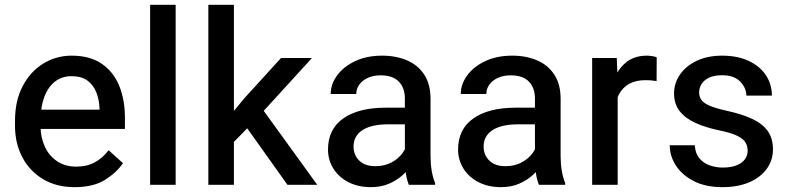

<svg xmlns="http://www.w3.org/2000/svg" viewBox="-20 -770 3286 800"><path d="M291 9.8Q214.8 9.8 159.2 -23.7Q103.5 -57.1 73 -115Q42.5 -172.9 42.5 -245.6V-266.1Q42.5 -350.1 74.5 -411.1Q106.4 -472.2 160.4 -505.1Q214.4 -538.1 278.3 -538.1Q354.5 -538.1 403.6 -504.6Q452.6 -471.2 476.6 -412.8Q500.5 -354.5 500.5 -279.3V-232.9H98.6V-313H394.5V-321.3Q393.1 -354.5 381.6 -384.5Q370.1 -414.6 345.2 -433.6Q320.3 -452.6 277.8 -452.6Q238.3 -452.6 209.2 -430.2Q180.2 -407.7 164.6 -366Q148.9 -324.2 148.9 -266.1V-245.6Q148.9 -198.2 166.5 -159.7Q184.1 -121.1 217.5 -98.4Q251 -75.7 297.4 -75.7Q342.3 -75.7 375.2 -93.8Q408.2 -111.8 432.6 -144L492.2 -90.3Q467.3 -52.2 418.5 -21.2Q369.6 9.8 291 9.8Z M711.9 0H605.5V-750H711.9Z M954.6 0H848.1V-750H954.6ZM1050.8 -277.3 922.4 -145.5 902.3 -244.1 996.6 -358.9 1150.9 -528.3H1279.8ZM1000 -249.5 1062 -331.5 1301.8 0H1177.7Z M1667 -359.4Q1667 -403.8 1641.8 -429.9Q1616.7 -456.1 1566.4 -456.1Q1535.6 -456.1 1512.7 -445.6Q1489.7 -435.1 1477.1 -417.5Q1464.4 -399.9 1464.4 -378.4H1357.9Q1357.9 -418.9 1384.3 -455.3Q1410.6 -491.7 1459 -514.9Q1507.3 -538.1 1572.3 -538.1Q1630.9 -538.1 1676.5 -518.3Q1722.2 -498.5 1748 -458.5Q1773.9 -418.5 1773.9 -358.4V-119.1Q1773.9 -87.4 1778.8 -58.3Q1783.7 -29.3 1793 -7.8V0H1683.6Q1675.8 -17.6 1671.4 -45.7Q1667 -73.7 1667 -99.6ZM1683.6 -252H1598.1Q1527.3 -252 1490.2 -227.8Q1453.1 -203.6 1453.1 -159.2Q1453.1 -124.5 1476.6 -101.1Q1500 -77.6 1543.9 -77.6Q1582.5 -77.6 1611.8 -93.5Q1641.1 -109.4 1657.7 -132.8Q1674.3 -156.2 1675.3 -177.7L1714.4 -128.9Q1709.5 -108.4 1695.1 -84.7Q1680.7 -61 1656.7 -39.6Q1632.8 -18.1 1600.1 -4.2Q1567.4 9.8 1525.4 9.8Q1472.7 9.8 1432.4 -10.7Q1392.1 -31.2 1369.4 -67.1Q1346.7 -103 1346.7 -147Q1346.7 -231.9 1410.4 -276.6Q1474.1 -321.3 1586.4 -321.3H1683.6Z M2209 -359.4Q2209 -403.8 2183.8 -429.9Q2158.7 -456.1 2108.4 -456.1Q2077.6 -456.1 2054.7 -445.6Q2031.7 -435.1 2019 -417.5Q2006.3 -399.9 2006.3 -378.4H1899.9Q1899.9 -418.9 1926.3 -455.3Q1952.6 -491.7 2001 -514.9Q2049.3 -538.1 2114.3 -538.1Q2172.9 -538.1 2218.5 -518.3Q2264.2 -498.5 2290 -458.5Q2315.9 -418.5 2315.9 -358.4V-119.1Q2315.9 -87.4 2320.8 -58.3Q2325.7 -29.3 2335 -7.8V0H2225.6Q2217.8 -17.6 2213.4 -45.7Q2209 -73.7 2209 -99.6ZM2225.6 -252H2140.1Q2069.3 -252 2032.2 -227.8Q1995.1 -203.6 1995.1 -159.2Q1995.1 -124.5 2018.6 -101.1Q2042 -77.6 2085.9 -77.6Q2124.5 -77.6 2153.8 -93.5Q2183.1 -109.4 2199.7 -132.8Q2216.3 -156.2 2217.3 -177.7L2256.3 -128.9Q2251.5 -108.4 2237.1 -84.7Q2222.7 -61 2198.7 -39.6Q2174.8 -18.1 2142.1 -4.2Q2109.4 9.8 2067.4 9.8Q2014.6 9.8 1974.4 -10.7Q1934.1 -31.2 1911.4 -67.1Q1888.7 -103 1888.7 -147Q1888.7 -231.9 1952.4 -276.6Q2016.1 -321.3 2128.4 -321.3H2225.6Z M2553.7 0H2447.3V-528.3H2549.8L2553.7 -435.1ZM2715.8 -432.1Q2704.1 -434.1 2692.9 -435.1Q2681.6 -436 2669.4 -436Q2628.4 -436 2600.8 -420.2Q2573.2 -404.3 2558.6 -376.2Q2543.9 -348.1 2541 -310.5L2514.2 -303.2Q2514.2 -368.7 2531.5 -421.9Q2548.8 -475.1 2584.5 -506.6Q2620.1 -538.1 2675.3 -538.1Q2685.1 -538.1 2697.8 -536.1Q2710.4 -534.2 2716.3 -531.2Z M2990.7 9.8Q2919.4 9.8 2870.4 -15.6Q2821.3 -41 2795.9 -80.8Q2770.5 -120.6 2770.5 -164.6H2875Q2877 -130.4 2894.5 -109.9Q2912.1 -89.4 2938.2 -80.6Q2964.4 -71.8 2991.2 -71.8Q3025.4 -71.8 3048.3 -80.8Q3071.3 -89.8 3083.3 -105.7Q3095.2 -121.6 3095.2 -142.1Q3095.2 -160.2 3086.7 -175.5Q3078.1 -190.9 3053 -203.6Q3027.8 -216.3 2978 -226.6Q2920.9 -238.3 2878.2 -257.6Q2835.4 -276.9 2812 -306.9Q2788.6 -336.9 2788.6 -380.9Q2788.6 -423.3 2813 -459Q2837.4 -494.6 2882.6 -516.4Q2927.7 -538.1 2988.8 -538.1Q3053.7 -538.1 3100.3 -515.9Q3147 -493.7 3171.6 -456.1Q3196.3 -418.5 3196.3 -371.6H3089.8Q3089.8 -403.8 3064 -430.2Q3038.1 -456.5 2988.8 -456.5Q2955.6 -456.5 2934.3 -446.3Q2913.1 -436 2903.1 -419.7Q2893.1 -403.3 2893.1 -384.8Q2893.1 -366.7 2902.8 -353.3Q2912.6 -339.8 2937.3 -329.3Q2961.9 -318.8 3007.8 -308.6Q3070.3 -294.9 3113.3 -275.1Q3156.2 -255.4 3178.5 -224.6Q3200.7 -193.8 3200.7 -147.9Q3200.7 -102.1 3174.6 -66.2Q3148.4 -30.3 3101.3 -10.3Q3054.2 9.8 2990.7 9.8Z"/></svg>

Font: Heebo Medium
Style: Regular
Weight: 500
Designer: Oded Ezer
Foundry: Ezer Type House
Version: Version 3.100